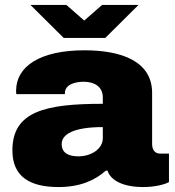

<svg xmlns="http://www.w3.org/2000/svg" viewBox="-20 -743 707 775"><path d="M103 -723 237 -590H405L539 -723H392L320 -660L248 -723ZM216 12C305 12 364 -16 407 -54H414C427 -14 478 12 558 12C607 12 646 1 662 -8V-123H626C604 -123 594 -140 594 -162V-368C594 -498 466 -540 321 -540C140 -540 45 -474 45 -377C45 -372 45 -368 46 -363H242V-367C242 -402 283 -413 318 -413C361 -413 395 -393 395 -350V-324C164 -324 30 -294 30 -136C30 -26 106 12 216 12ZM297 -112C263 -112 229 -121 229 -162C229 -201 277 -230 395 -230V-185C395 -142 348 -112 297 -112Z"/></svg>

Font: Archivo Black
Style: Regular
Weight: 900
Designer: Hector Gatti
Foundry: Omnibus-Type
Version: Version 2.001